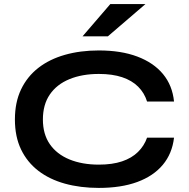

<svg xmlns="http://www.w3.org/2000/svg" viewBox="-20 -907 925 940"><path d="M832 -233Q823 -155 777 -100Q731 -45 652 -16Q573 13 464 13Q373 13 297.5 -8Q222 -29 167.5 -71Q113 -113 83 -175.5Q53 -238 53 -322Q53 -406 83 -469Q113 -532 167.5 -574.5Q222 -617 297.5 -638.5Q373 -660 464 -660Q573 -660 652.5 -630Q732 -600 778 -544.5Q824 -489 832 -410H700Q687 -452 656.5 -482.5Q626 -513 578 -529Q530 -545 464 -545Q382 -545 320 -519.5Q258 -494 224 -444.5Q190 -395 190 -322Q190 -250 224 -201Q258 -152 320 -126.5Q382 -101 464 -101Q530 -101 577.5 -117Q625 -133 655.5 -163Q686 -193 700 -233ZM384 -729 520 -887H692L508 -729Z"/></svg>

Font: Syne Modified
Style: Bold
Weight: 700
Designer: Lucas Descroix
Foundry: Bonjour Monde
Version: Version 2.200